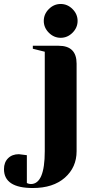

<svg xmlns="http://www.w3.org/2000/svg" viewBox="-130 -730 480 965"><path d="M115.5 -565.5Q90 -591 90 -625Q90 -659 115.5 -684.5Q141 -710 175 -710Q209 -710 234.5 -684.5Q260 -659 260 -625Q260 -591 234.5 -565.5Q209 -540 175 -540Q141 -540 115.5 -565.5ZM5 50V190Q15 195 25 195Q95 195 95 30V-470L35 -485V-500H165Q255 -500 255 -410V30Q255 111 196 163Q137 215 35 215Q-110 215 -110 120Q-110 86 -89.5 65.5Q-69 45 -35 45Z"/></svg>

Font: Yeseva One
Style: Regular
Weight: 400
Designer: Jovanny Lemonad
Foundry: Jovanny Lemonad
Version: Version 2.000